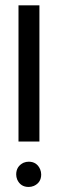

<svg xmlns="http://www.w3.org/2000/svg" viewBox="-20 -704 221 735"><path d="M42 -36.1Q42 -67.4 70.3 -81.1Q80.1 -85 89.8 -85Q121.1 -85 133.8 -55.7Q137.7 -45.9 137.7 -36.1Q137.7 -4.9 109.4 7.8Q99.6 11.7 89.8 11.7Q58.6 11.7 45.9 -16.6Q42 -26.4 42 -36.1ZM50.8 -162.1V-683.6H130.9V-162.1Z"/></svg>

Font: Post No Bills Colombo SemiBold
Style: Regular
Weight: 600
Designer: Kosala Senevirathne, Siva Puranthara, Lasantha Premarathna, Tharique Azeez
Foundry: Mooniak
Version: Version 1.220 ; ttfautohint (v1.6)